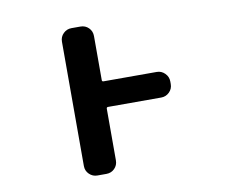

<svg xmlns="http://www.w3.org/2000/svg" viewBox="-79 -860 1159 945"><g transform="rotate(-10 500.0 -388.0)"><path d="M334 -19.5Q310.5 -19.5 293.5 -36.1Q276.4 -52.7 276.4 -77.1V-698.2Q276.4 -722.7 293.5 -739.3Q310.5 -755.9 334 -755.9H378.9Q403.3 -755.9 419.9 -739.3Q436.5 -722.7 436.5 -698.2V-477.5Q436.5 -470.7 444.3 -470.7H710Q733.4 -470.7 750.5 -453.6Q767.6 -436.5 767.6 -413.1V-400.4Q767.6 -376 750.5 -359.4Q733.4 -342.8 710 -342.8H444.3Q436.5 -342.8 436.5 -335V-77.1Q436.5 -52.7 419.9 -36.1Q403.3 -19.5 378.9 -19.5Z"/></g></svg>

Font: Rounded Mgen+ 1m bold
Style: Bold
Weight: 700
Designer: [Source Han Sans]
Ryoko NISHIZUKA  (kana & ideographs); Paul D. Hunt (Latin, Greek & Cyrillic); Wenlong ZHANG  (bopomofo
Version: Version 1.059.20150602